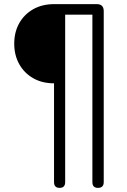

<svg xmlns="http://www.w3.org/2000/svg" viewBox="-20 -725 614 931"><path d="M269 186Q242 186 242 158V-321Q184 -321 140.5 -346Q97 -371 73 -414.5Q49 -458 49 -513Q49 -569 73 -612Q97 -655 140.5 -680Q184 -705 243 -705H449Q483 -705 483 -671V158Q483 186 455 186Q428 186 428 158V-654H296V158Q296 186 269 186Z"/></svg>

Font: Chiron GoRound TC L
Style: Regular
Weight: 300
Designer: Ryoko NISHIZUKA 西塚涼子 (kana, bopomofo & ideographs); Paul D. Hunt (Latin, Greek & Cyrillic); Sandoll Communications 산돌커뮤니
Foundry: Adobe
Version: Version 1.000;hotconv 1.1.1;makeotfexe 2.6.0